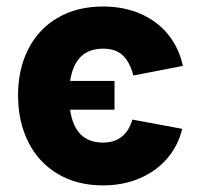

<svg xmlns="http://www.w3.org/2000/svg" viewBox="-20 -557 610 587"><path d="M330.1 -221.7H194.3Q208.5 -121.1 294.9 -121.1Q363.8 -121.1 384.8 -191.4L537.1 -163.1Q524.4 -110.8 490.5 -71.8Q456.5 -32.7 406.2 -11.5Q356 9.8 294.9 9.8Q215.3 9.8 156.5 -25.4Q97.7 -60.5 66.4 -123Q35.2 -185.5 35.2 -265.6Q35.2 -345.2 66.4 -406.7Q97.7 -468.3 156.5 -502.7Q215.3 -537.1 294.9 -537.1Q358.4 -537.1 409.4 -514.9Q460.4 -492.7 493.9 -451.7Q527.3 -410.6 539.1 -355.5L387.7 -326.2Q377 -367.2 355.5 -387.7Q334 -408.2 294.9 -408.2Q209.5 -408.2 194.3 -309.6H330.1Z"/></svg>

Font: Pretendard JP ExtraBold
Style: Regular
Weight: 800
Designer: Base glyphs from Inter by Rasmus Andersson; Hangeul glyphs from Noto Sans CJK(Source Han Sans) by Jang Soo-young and Kan
Foundry: Kil Hyung-jin
Version: Version 1.309